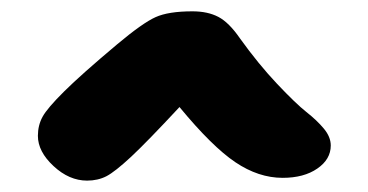

<svg xmlns="http://www.w3.org/2000/svg" viewBox="-20 -730 650 339"><path d="M479 -416Q436.5 -416 395.5 -443.6Q354.5 -471.2 296.9 -541Q239.7 -479.5 211.4 -453.1Q183.1 -426.8 168 -418.9Q152.8 -411.1 133.8 -411.1Q102.1 -411.1 74.5 -436.8Q46.9 -462.4 46.9 -490.2Q46.9 -508.8 55.2 -523.9Q63.5 -539.1 93.5 -568.8Q123.5 -598.6 187 -651.9Q231.9 -689.5 254.6 -699.7Q277.3 -710 319.8 -710Q346.7 -710 365.5 -700.2Q384.3 -690.4 403.8 -662.1Q436 -617.2 469.2 -582Q502.4 -546.9 521 -532.2Q539.6 -517.6 551.8 -502.9Q564 -488.3 564 -473.1Q564 -448.7 540.3 -432.4Q516.6 -416 479 -416Z"/></svg>

Font: Shantell Sans Normal
Style: Regular
Weight: 800
Designer: Stephen Nixon, Anya Danilova, Shantell Martin
Foundry: Arrow Type
Version: Version 1.006;[559af2be0]